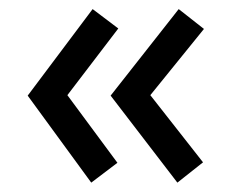

<svg xmlns="http://www.w3.org/2000/svg" viewBox="-20 -465 519 416"><path d="M236.3 -403.3 180.7 -445.3 40 -257.8 177.7 -69.3 234.4 -112.3 126 -258.8ZM421.9 -402.3 367.2 -445.3 219.7 -257.8 364.3 -69.3 419.9 -113.3 305.7 -258.8Z"/></svg>

Font: Yaldevi Colombo Medium
Style: Regular
Weight: 500
Designer: Sol Matas, Denzil Rajitha, Kosala Senevirathne and Pathum Egodawatta
Foundry: Mooniak
Version: Version 1.020 ; ttfautohint (v1.6)